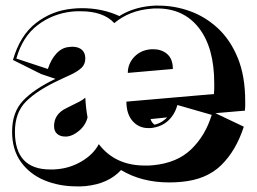

<svg xmlns="http://www.w3.org/2000/svg" viewBox="-20 -594 914 682"><path d="M846 -144Q819 -60 766.5 -8Q714 44 624 52Q613 53 602.5 53.5Q592 54 581 54Q483 54 410 10Q365 59 284 67Q276 68 268 68Q260 68 252 68Q190 68 138 46.5Q86 25 54.5 -18.5Q23 -62 23 -126Q23 -195 61.5 -236Q100 -277 177 -314L126 -331L26 -381Q51 -468 107.5 -512Q164 -556 236 -563Q245 -564 253.5 -564.5Q262 -565 271 -565Q343 -565 404 -537Q452 -567 515 -573Q522 -574 529.5 -574Q537 -574 544 -574Q600 -574 654.5 -554.5Q709 -535 753.5 -494Q798 -453 824.5 -388.5Q851 -324 851 -234Q851 -226 851 -217.5Q851 -209 850 -201L745 -192ZM610 -221Q601 -187 577 -165Q553 -143 515 -139H507Q473 -139 451 -164Q429 -189 429 -233L740 -260Q741 -270 741 -279.5Q741 -289 741 -298Q741 -424 687 -494Q633 -564 538 -564Q533 -564 527.5 -564Q522 -564 516 -563Q440 -557 386 -512Q347 -554 267 -554Q260 -554 252.5 -554Q245 -554 237 -553Q168 -546 114 -505Q60 -464 38 -386L150 -349Q161 -383 180.5 -404Q200 -425 225 -427Q228 -427 231 -427.5Q234 -428 236 -428Q259 -428 271 -417Q283 -406 283 -387Q283 -366 270 -353.5Q257 -341 234 -330L189 -309Q112 -273 72.5 -233.5Q33 -194 33 -126Q33 8 159 8Q165 8 171 8Q177 8 183 7Q230 3 271 -21.5Q312 -46 331 -82Q389 -6 494 -6Q502 -6 509 -6Q516 -6 523 -7Q609 -15 659.5 -64Q710 -113 732 -186ZM434 -335Q434 -368 457 -392Q480 -416 516 -419H525Q555 -419 574.5 -401.5Q594 -384 594 -349ZM211 -109Q194 -109 183 -118.5Q172 -128 172 -146Q172 -189 216 -210L236 -220Q249 -226 262 -233Q275 -240 283 -247Q284 -228 286 -210.5Q288 -193 291 -177Q284 -149 261.5 -130Q239 -111 218 -109ZM515 -171Q518 -159 529 -151Q547 -156 557 -163Q567 -170 574 -177Z"/></svg>

Font: Rampart One
Style: Regular
Weight: 400
Designer: Fontworks Inc.
Foundry: Fontworks Inc.
Version: Version 1.100